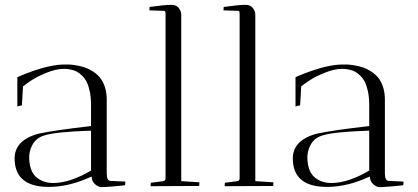

<svg xmlns="http://www.w3.org/2000/svg" viewBox="-20 -770 1730 795"><path d="M359.9 -38.1H356.9Q266.6 3.9 182.1 3.9Q48.8 3.9 41 -101.1Q32.7 -188.5 141.1 -216.8Q210.4 -231.4 356.9 -248V-335.9Q356.9 -366.2 351.8 -390.6Q346.7 -415 339.1 -430.2Q331.5 -445.3 320.1 -456.5Q308.6 -467.8 299.1 -472.9Q289.6 -478 276.9 -481Q264.2 -483.9 257.8 -484.4Q251.5 -484.9 243.2 -484.9Q211.4 -484.4 173.3 -469Q135.3 -453.6 113 -439.2Q90.8 -424.8 75.2 -412.1L70.8 -334L51.8 -329.1V-450.2L62.5 -455.1Q73.2 -459.5 85.7 -464.6Q98.1 -469.7 117.9 -476.6Q137.7 -483.4 157 -488.8Q176.3 -494.1 199.2 -498.3Q222.2 -502.4 242.2 -502.9Q254.4 -503.4 265.9 -502.9Q277.3 -502.4 296.4 -499.3Q315.4 -496.1 331.3 -490.7Q347.2 -485.4 364.5 -474.4Q381.8 -463.4 394 -448.5Q406.2 -433.6 414.1 -410.2Q421.9 -386.7 421.9 -357.9V-51.8Q421.9 -21 438 -21L499 -18.1L498 -2.9Q488.8 -1.5 451.4 1.7Q414.1 4.9 397.9 4.9Q386.2 3.9 373 -7.8Q359.9 -19.5 359.9 -38.1ZM200.2 -12.2Q237.8 -12.2 279.5 -27.1Q321.3 -42 356.9 -64V-229Q207 -224.1 163.1 -209Q129.9 -199.2 114.3 -170.4Q98.6 -141.6 101.1 -109.9Q104 -57.6 132.1 -34.9Q160.2 -12.2 200.2 -12.2Z M730.5 -709V-20L805.7 -15.1Q805.7 -14.6 805.2 -7.6Q804.7 -0.5 804.7 0L603.5 1Q603.5 -1.5 604 -6.1Q604.5 -10.7 604.5 -13.2L656.7 -20Q663.6 -21 665.5 -29.8V-713.9Q665.5 -725.1 659.7 -725.1L598.6 -727.1L599.6 -741.2Q661.1 -750 690.4 -750Q709.5 -750 720 -737.1Q730.5 -724.1 730.5 -709Z M1037.1 -709V-20L1112.3 -15.1Q1112.3 -14.6 1111.8 -7.6Q1111.3 -0.5 1111.3 0L910.2 1Q910.2 -1.5 910.6 -6.1Q911.1 -10.7 911.1 -13.2L963.4 -20Q970.2 -21 972.2 -29.8V-713.9Q972.2 -725.1 966.3 -725.1L905.3 -727.1L906.2 -741.2Q967.8 -750 997.1 -750Q1016.1 -750 1026.6 -737.1Q1037.1 -724.1 1037.1 -709Z M1511.7 -38.1H1508.8Q1418.5 3.9 1334 3.9Q1200.7 3.9 1192.9 -101.1Q1184.6 -188.5 1293 -216.8Q1362.3 -231.4 1508.8 -248V-335.9Q1508.8 -366.2 1503.7 -390.6Q1498.5 -415 1491 -430.2Q1483.4 -445.3 1471.9 -456.5Q1460.4 -467.8 1450.9 -472.9Q1441.4 -478 1428.7 -481Q1416 -483.9 1409.7 -484.4Q1403.3 -484.9 1395 -484.9Q1363.3 -484.4 1325.2 -469Q1287.1 -453.6 1264.9 -439.2Q1242.7 -424.8 1227.1 -412.1L1222.7 -334L1203.6 -329.1V-450.2L1214.4 -455.1Q1225.1 -459.5 1237.5 -464.6Q1250 -469.7 1269.8 -476.6Q1289.6 -483.4 1308.8 -488.8Q1328.1 -494.1 1351.1 -498.3Q1374 -502.4 1394 -502.9Q1406.2 -503.4 1417.7 -502.9Q1429.2 -502.4 1448.2 -499.3Q1467.3 -496.1 1483.2 -490.7Q1499 -485.4 1516.4 -474.4Q1533.7 -463.4 1545.9 -448.5Q1558.1 -433.6 1565.9 -410.2Q1573.7 -386.7 1573.7 -357.9V-51.8Q1573.7 -21 1589.8 -21L1650.9 -18.1L1649.9 -2.9Q1640.6 -1.5 1603.3 1.7Q1565.9 4.9 1549.8 4.9Q1538.1 3.9 1524.9 -7.8Q1511.7 -19.5 1511.7 -38.1ZM1352.1 -12.2Q1389.6 -12.2 1431.4 -27.1Q1473.1 -42 1508.8 -64V-229Q1358.9 -224.1 1314.9 -209Q1281.7 -199.2 1266.1 -170.4Q1250.5 -141.6 1252.9 -109.9Q1255.9 -57.6 1283.9 -34.9Q1312 -12.2 1352.1 -12.2Z"/></svg>

Font: Antic Didone
Style: Regular
Weight: 400
Designer: Santiago Orozco
Foundry: Santiago Orozco
Version: Version 2.000